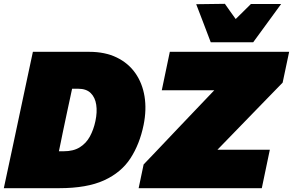

<svg xmlns="http://www.w3.org/2000/svg" viewBox="-28 -984 1532 1004"><path d="M-8 0Q4 -55.5 15 -107.5Q26 -159.5 41 -229L93 -474Q108 -545.5 119.8 -600Q131.5 -654.5 144 -713H439Q521.5 -713 582.2 -683.5Q643 -654 679.8 -601.5Q716.5 -549 727.8 -479.8Q739 -410.5 723 -331Q702.5 -230.5 654.2 -156.2Q606 -82 516.2 -41Q426.5 0 282 0ZM280 -193H305Q356 -193 389.2 -213.8Q422.5 -234.5 442 -270.2Q461.5 -306 471 -351Q481 -398 475.2 -436.2Q469.5 -474.5 446.5 -497.2Q423.5 -520 381 -520H349Q344 -496 338.8 -472.2Q333.5 -448.5 326 -413L301 -295Q294.5 -262 289.5 -238.5Q284.5 -215 280 -193ZM697 0 723 -124Q749 -151 781.8 -185.5Q814.5 -220 847.8 -255Q881 -290 908.5 -319L1092.5 -512H818L860 -713H1484L1450 -552Q1409 -510 1370 -469.8Q1331 -429.5 1291.5 -389L1109 -201H1383L1341 0ZM1074 -763Q1055 -813.5 1036 -863Q1017 -912.5 998 -962L1148 -964Q1161.5 -944.5 1175.8 -924.5Q1190 -904.5 1204.5 -884.5Q1225 -904.5 1244.8 -924.2Q1264.5 -944 1284 -963H1442Q1405.5 -913 1369.2 -863.2Q1333 -813.5 1296 -763Z"/></svg>

Font: Commissioner Black
Style: Italic
Weight: 900
Italic angle: -12°
Designer: Kostas Bartsokas
Foundry: Kostas Bartsokas
Version: Version 1.000; ttfautohint (v1.8.3)